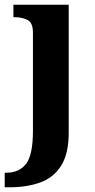

<svg xmlns="http://www.w3.org/2000/svg" viewBox="-40 -556 405 816"><path d="M-20 240V178H-13Q42 178 71 140Q100 102 100 0V-417Q100 -460 76.5 -471.5Q53 -483 21 -483H17V-536H252V8Q252 97 220 148Q188 199 131 219.5Q74 240 0 240Z"/></svg>

Font: Noto Serif Myanmar
Style: Bold
Weight: 700
Designer: Ben Mitchell and the Monotype Design Team
Foundry: Monotype Imaging Inc.
Version: Version 2.106; ttfautohint (v1.8.4.7-5d5b)